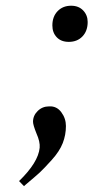

<svg xmlns="http://www.w3.org/2000/svg" viewBox="-20 -510 323 664"><path d="M161.1 -421.9Q161.1 -452.6 179.2 -471.4Q197.3 -490.2 226.1 -490.2Q252 -490.2 267.6 -473.9Q283.2 -457.5 283.2 -434.1Q283.2 -402.8 265.1 -384Q247.1 -365.2 217.8 -365.2Q191.4 -365.2 176.3 -381.1Q161.1 -397 161.1 -421.9ZM45.9 116.2Q112.3 51.8 117.2 1Q119.1 -19.5 106 -48.8Q94.2 -78.1 94.2 -88.9Q94.2 -110.4 110.4 -126.2Q126.5 -142.1 149.9 -142.1Q175.8 -143.6 191.9 -122.1Q208 -100.6 208 -74.2Q208 -43.5 197 -15.1Q186 13.2 158.9 43.2Q131.8 73.2 118.4 85.7Q105 98.1 68.4 128.9Q64.9 132.3 63 133.8Z"/></svg>

Font: Linguistics Pro
Style: Italic
Weight: 400
Italic angle: -12°
Designer: Stefan Peev, Context Ltd
Foundry: Stefan Peev, Context Ltd
Version: Version 001.000